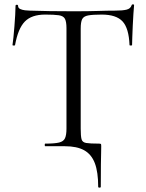

<svg xmlns="http://www.w3.org/2000/svg" viewBox="-20 -674 674 885"><path d="M432.6 187Q432.6 118.8 417.1 78.1Q401.6 37.4 368.1 18.7Q334.6 0 278.6 0H188.4Q186.2 0 186.2 -6Q186.2 -12 188.4 -12Q231.6 -12 252.3 -17Q273 -22 279.7 -37Q286.4 -52 286.4 -81V-544Q286.4 -574 279.3 -587.3Q272.2 -600.6 251 -603.7Q229.8 -606.8 188.4 -606.8Q125.8 -606.8 94.5 -574.7Q63.2 -542.6 49.4 -466.2Q49.2 -464 43.4 -464.1Q37.6 -464.2 37.6 -466.4Q39.6 -478.8 42 -502.3Q44.4 -525.8 46.5 -553Q48.6 -580.2 50.1 -605.4Q51.6 -630.6 51.6 -647Q51.6 -652 57.5 -652Q63.4 -652 63.4 -647Q63.4 -637 73.1 -632.5Q82.8 -628 95.5 -626.5Q108.2 -625 117.2 -625Q203.2 -622 318.2 -622Q389 -622 430.6 -623.5Q472.2 -625 511.2 -625Q544.8 -625 563.3 -629.5Q581.8 -634 586.8 -650Q587.8 -654 592.9 -654Q598 -654 598 -650Q596.8 -634.8 594.9 -609.1Q593 -583.4 591.9 -555.1Q590.8 -526.8 589.8 -502.7Q588.8 -478.6 588.8 -466.4Q588.8 -464.2 583 -464.2Q577.2 -464.2 577 -466.4Q574 -543.8 544.9 -575.3Q515.8 -606.8 448.8 -606.8Q407.2 -606.8 386.3 -602.9Q365.4 -599 358.7 -585.6Q352 -572.2 352 -542V-81Q352 -47 355.8 -32.5Q359.6 -18 377.1 -15Q394.6 -12 436 -12Q444.2 -12 445.4 -10Q446.6 -8 446.6 0Q446.6 13.8 446.1 31.4Q445.6 49 445.1 84.3Q444.6 119.6 444.6 187Q444.6 191 438.6 191Q432.6 191 432.6 187Z"/></svg>

Font: Cormorant Light
Style: Regular
Weight: 300
Designer: Christian Thalmann (Catharsis Fonts)
Foundry: Catharsis Fonts
Version: Version 4.000